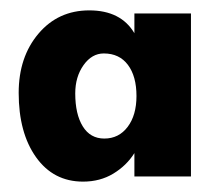

<svg xmlns="http://www.w3.org/2000/svg" viewBox="-20 -741 422 370"><path d="M140 -391Q83 -391 49.5 -438Q16 -485 16 -562Q16 -631 54 -676Q92 -721 152 -721Q213 -721 239 -677V-715H348V-401H239V-446Q224 -422 198.5 -406.5Q173 -391 140 -391ZM181 -474Q209 -474 226 -496.5Q243 -519 243 -556Q243 -594 226.5 -616Q210 -638 180 -638Q157 -638 141 -615.5Q125 -593 125 -561Q125 -521 139.5 -497.5Q154 -474 181 -474Z"/></svg>

Font: Readex Pro SemiBold
Style: Regular
Weight: 600
Designer: Bonnie Shaver-Troup, Thomas Jockin
Foundry: Lexend
Version: Version 1.204; ttfautohint (v1.8.4.7-5d5b)